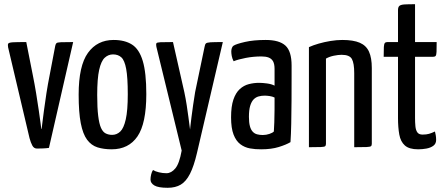

<svg xmlns="http://www.w3.org/2000/svg" viewBox="-20 -700 2117 913"><path d="M155.7 6.4Q141.5 6.4 133.8 -7.7Q126.1 -21.9 120.4 -43.2L18.5 -475.1Q16.2 -487.9 19.3 -492.8Q22.4 -497.7 41.3 -498.9Q60.2 -500 104.9 -500L136.6 -339.8Q144.5 -301.1 151.7 -257.1Q158.9 -213.1 164.5 -174.4Q170.2 -135.7 173.3 -111.4Q176.3 -87.1 176.3 -87.1H178Q178 -87.1 180.9 -111.4Q183.8 -135.7 189 -174.4Q194.1 -213.1 200.9 -257.3Q207.8 -301.4 215.7 -340.5L242.7 -482.2Q244.7 -491.1 248.5 -494.7Q252.2 -498.4 269.9 -499.2Q287.5 -500 327.9 -500L212.8 3.2Q201.8 5.1 183.9 5.8Q166.1 6.4 155.7 6.4Z M511 10Q473.1 10 443.6 0.7Q414.2 -8.6 394.1 -35.6Q374.1 -62.6 364.1 -114.1Q354 -165.6 354 -249.9Q354 -387.4 398.3 -448.7Q442.5 -510 520.4 -510Q573.3 -510 607.7 -488.1Q642 -466.3 658.8 -410.3Q675.7 -354.2 675.7 -252.5Q675.7 -112.8 633.7 -51.4Q591.6 10 511 10ZM513.3 -58.7Q535.3 -58.7 551.9 -74.5Q568.5 -90.3 578 -132.3Q587.6 -174.3 587.6 -252Q587.6 -331.8 580 -372.5Q572.4 -413.3 557 -427.3Q541.6 -441.3 517.5 -441.3Q495.2 -441.3 478.1 -425.6Q461 -409.9 451.6 -368Q442.2 -326.2 442.2 -248.1Q442.2 -186.6 447 -148.6Q451.7 -110.6 460.5 -91.4Q469.2 -72.2 482.9 -65.4Q496.5 -58.7 513.3 -58.7Z M777.5 193Q732.7 193 714.2 182Q695.7 171 695.7 153.9Q695.7 142.4 698.8 129.4Q702 116.3 707.6 108.4Q718 115.1 735.8 119.4Q753.6 123.7 771.4 123.7Q794.6 123.7 813.8 100.7Q832.9 77.7 843.9 16L723.6 -477.7Q721.3 -489.2 723.5 -493.8Q725.6 -498.4 743.2 -499.2Q760.8 -500 802.6 -500L856.6 -261.5Q863 -231.3 867.8 -200.3Q872.7 -169.4 876 -142.9Q879.4 -116.5 881.6 -100.3Q883.8 -84.1 883.8 -84.1Q883.8 -84.1 885.4 -100.3Q887.1 -116.5 890.5 -142.6Q893.8 -168.7 898.3 -200.2Q902.9 -231.6 907.9 -262.2L952.6 -476.4Q954.6 -488.5 958.9 -493.1Q963.1 -497.7 980.9 -498.9Q998.7 -500 1039.6 -500L916.7 27.2Q902 90.1 883.4 126.6Q864.8 163 839.5 178Q814.2 193 777.5 193Z M1221.9 10Q1194.2 10.4 1168.7 5.7Q1143.2 1.1 1122.9 -14.2Q1102.5 -29.5 1090.7 -60Q1078.8 -90.5 1078.8 -142.1Q1078.8 -194.2 1089.9 -226.5Q1101 -258.8 1120.1 -276.3Q1139.3 -293.8 1163.1 -299.9Q1187 -306.1 1212.1 -306.1Q1228.4 -306.1 1249.6 -303.2Q1270.9 -300.4 1285.6 -292.8Q1285.6 -292.8 1285.6 -306.8Q1285.6 -320.8 1285.6 -339.4Q1285.6 -358 1285.6 -372Q1285.6 -395.6 1278.5 -408.4Q1271.3 -421.1 1257.5 -426.4Q1243.8 -431.6 1223.6 -431.6Q1185.3 -431.6 1149.2 -424.7Q1113.1 -417.8 1090.9 -408.8Q1084.3 -421.3 1082 -433.8Q1079.8 -446.3 1079.8 -455.5Q1079.8 -463.1 1082.4 -471.1Q1085 -479.2 1090.6 -482.8Q1103.7 -491.1 1145 -500.6Q1186.3 -510 1243.5 -510Q1307.9 -510 1337.3 -483.2Q1366.6 -456.4 1366.6 -388.4V-334.7Q1366.6 -277.7 1366.3 -220.3Q1365.9 -162.9 1364.9 -112.6Q1363.9 -62.2 1361.3 -24.1Q1340.9 -11.9 1305.8 -1Q1270.7 10 1221.9 10ZM1229.5 -58Q1246 -58 1261.1 -63.2Q1276.1 -68.3 1282.2 -74.7Q1283.6 -91.4 1284.4 -119Q1285.3 -146.6 1285.5 -177.9Q1285.6 -209.2 1285.6 -236.2Q1275.7 -241.2 1262.4 -243.2Q1249.1 -245.2 1238.5 -245.2Q1223.5 -245.2 1209.9 -241.5Q1196.4 -237.9 1186 -227.3Q1175.7 -216.7 1169.7 -196.8Q1163.7 -176.9 1163.7 -144.4Q1163.7 -116.9 1168.4 -100Q1173 -83.1 1181.8 -73.7Q1190.6 -64.3 1202.9 -61.2Q1215.2 -58 1229.5 -58Z M1449 0V-475.9Q1468.9 -485 1495.7 -492.7Q1522.5 -500.4 1551.8 -505.2Q1581.1 -510 1607.5 -510Q1660.3 -510 1690.9 -496.7Q1721.5 -483.5 1734.7 -454.2Q1748 -425 1748 -376.4V-16.5Q1748 -8.2 1744.1 -4.9Q1740.2 -1.6 1722.8 -0.8Q1705.5 0 1664.4 0V-352.3Q1664.4 -399.4 1653.3 -419.4Q1642.2 -439.4 1604.6 -439.4Q1588.3 -439.4 1567.2 -435Q1546.1 -430.6 1530 -421.4V-16.5Q1530 -8.2 1526.4 -4.9Q1522.8 -1.6 1505.8 -0.8Q1488.8 0 1449 0Z M1968.2 10Q1925.6 10 1905.2 -8.3Q1884.8 -26.5 1878.7 -60.3Q1872.6 -94 1872.6 -138.8V-430H1804.5Q1804.5 -461.7 1805.3 -476.5Q1806.2 -491.2 1810.1 -495.6Q1814 -500 1822.2 -500H1872.6V-652Q1872.6 -666.5 1879.3 -672.1Q1886 -677.7 1903.3 -678.9Q1920.6 -680 1953.6 -680V-500H2056.4Q2056.4 -468.6 2055.8 -453.7Q2055.1 -438.8 2051.7 -434.4Q2048.2 -430 2040 -430H1953.6V-139Q1953.6 -118.1 1955.3 -99.8Q1957 -81.4 1964.5 -70.7Q1972 -60 1989.6 -60Q2007.5 -60 2020.3 -63.7Q2033.2 -67.4 2048.3 -74.7Q2050.3 -66.9 2052.1 -56.9Q2053.9 -46.9 2053.9 -34.5Q2053.9 -16.5 2040.5 -6.7Q2027 3 2007.5 6.5Q1987.9 10 1968.2 10Z"/></svg>

Font: Yanone Kaffeesatz ExtraLight
Style: Regular
Weight: 200
Designer: Yanone (Cyrillic: Daniel Pouzeot, Huerta Tipografica, and Cyreal)
Foundry: Yanone
Version: Version 2.003